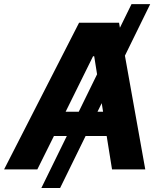

<svg xmlns="http://www.w3.org/2000/svg" viewBox="-42 -840 810 952"><path d="M702.8 -819.6H610.1L552.6 -702.4L548.3 -727.3H350.1L-21.7 0H143.1L225.5 -165.8H289.4L163 92.3H256L382.5 -165.8H486.9L513.5 0H678.3L577.4 -563.9ZM283.4 -285.9 419.4 -561.1H425.1L439.3 -471.6L348.4 -285.9ZM441.4 -285.9 462.4 -328.5 469.1 -285.9Z"/></svg>

Font: Margiela Sans
Style: Bold Italic
Weight: 700
Italic angle: -9.39999°
Designer: Stefan Endress, Andreas Faust
Version: Version 1.100;FEAKit 1.0